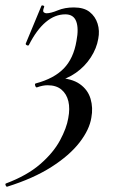

<svg xmlns="http://www.w3.org/2000/svg" viewBox="-59 -427 429 723"><path d="M-32 276Q-35 277 -37.5 271.5Q-40 266 -37 264Q43 234 92.5 191Q142 148 167 101.5Q192 55 198 18Q205 -18 198.5 -45.5Q192 -73 172.5 -89.5Q153 -106 120 -106Q111 -106 101 -104Q91 -102 80 -98Q76 -97 73.5 -104.5Q71 -112 76 -113Q144 -131 181 -169Q218 -207 229 -273Q238 -320 228 -346.5Q218 -373 187 -373Q148 -373 113.5 -344Q79 -315 50 -258Q48 -254 42.5 -256.5Q37 -259 38 -263L97 -405Q99 -408 104 -406Q109 -404 107 -400Q101 -385 105.5 -381Q110 -377 116 -377Q132 -377 158.5 -388Q185 -399 219 -399Q257 -399 278.5 -382Q300 -365 308.5 -338Q317 -311 311 -281Q305 -245 283 -211Q261 -177 227 -153Q193 -129 149 -119L156 -134Q211 -132 241.5 -110.5Q272 -89 282 -55Q292 -21 285 16Q278 61 240.5 109.5Q203 158 135 201.5Q67 245 -32 276Z"/></svg>

Font: Cormorant Light SemiBold
Style: Italic
Weight: 600
Italic angle: -10°
Version: Version 4.000